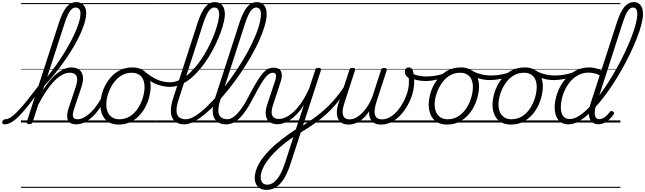

<svg xmlns="http://www.w3.org/2000/svg" viewBox="-197 -1154 6075 1808"><path d="M-156 17Q-168 17 -173 9.5Q-178 2 -176 -7Q-174 -16 -166.5 -23.5Q-159 -31 -147 -31Q-125 -31 -97 -48.5Q-69 -66 -31.5 -104.5Q6 -143 57 -206.5Q108 -270 177 -362Q187 -376 193.5 -370Q200 -364 199.5 -349.5Q199 -335 189 -321Q121 -225 69 -160Q17 -95 -22.5 -56Q-62 -17 -94 0Q-126 17 -156 17ZM519 17Q490 17 471 7Q452 -3 443 -22.5Q434 -42 435.5 -70Q437 -98 448 -132L518 -341Q531 -382 529.5 -410.5Q528 -439 511 -454Q494 -469 459 -469Q426 -469 390.5 -450.5Q355 -432 317.5 -394.5Q280 -357 240 -298.5Q200 -240 159 -160L152 -209Q196 -292 238.5 -351Q281 -410 322 -447Q363 -484 401 -501.5Q439 -519 475 -519Q519 -519 548 -498Q577 -477 583.5 -435Q590 -393 568 -329L501 -129Q484 -78 491 -54.5Q498 -31 534 -31Q543 -31 547.5 -23.5Q552 -16 550.5 -7Q549 2 541 9.5Q533 17 519 17ZM79 15Q67 15 59.5 10Q52 5 55 -6L359 -943Q392 -1043 430.5 -1088.5Q469 -1134 521 -1134Q551 -1134 572 -1121Q593 -1108 604 -1085Q615 -1062 615 -1029Q615 -999 605 -959.5Q595 -920 576.5 -874Q558 -828 531.5 -777Q505 -726 471.5 -672.5Q438 -619 398.5 -563.5Q359 -508 314.5 -453.5Q270 -399 221 -347L110 -4Q106 6 99.5 10.5Q93 15 79 15ZM248 -431Q292 -485 332.5 -542Q373 -599 407.5 -655.5Q442 -712 470.5 -766Q499 -820 519 -868Q539 -916 550 -956.5Q561 -997 561 -1026Q561 -1045 555.5 -1057.5Q550 -1070 540 -1076.5Q530 -1083 515 -1083Q496 -1083 478.5 -1068Q461 -1053 444.5 -1019.5Q428 -986 410 -930ZM0 605H676V615H0ZM0 -20H676V0H0ZM0 -505H676V-500H0ZM0 -1125H676V-1115H0Z M519 17Q508 17 503.5 9.5Q499 2 500.5 -7Q502 -16 510.5 -23.5Q519 -31 534 -31Q562 -31 593 -47.5Q624 -64 655 -93Q686 -122 714 -161.5Q742 -201 765 -247Q770 -257 779 -256.5Q788 -256 794.5 -249.5Q801 -243 796 -233Q771 -179 740 -133Q709 -87 673 -53.5Q637 -20 598.5 -1.5Q560 17 519 17ZM676 605V615ZM676 -20V0ZM676 -505V-500ZM676 -1125V-1115Z M920 19Q864 19 825.5 -4.5Q787 -28 767.5 -70.5Q748 -113 748 -168Q748 -223 767 -284Q786 -345 824 -398.5Q862 -452 918.5 -485.5Q975 -519 1051 -519Q1106 -519 1144 -496.5Q1182 -474 1202 -433.5Q1222 -393 1222 -339Q1222 -298 1210.5 -249.5Q1199 -201 1175.5 -153.5Q1152 -106 1115.5 -67Q1079 -28 1030.5 -4.5Q982 19 920 19ZM926 -31Q985 -31 1030 -61Q1075 -91 1104.5 -138Q1134 -185 1149 -237Q1164 -289 1164 -334Q1164 -376 1150.5 -406Q1137 -436 1110 -452.5Q1083 -469 1044 -469Q986 -469 941.5 -440Q897 -411 866.5 -364.5Q836 -318 820 -266.5Q804 -215 804 -171Q804 -128 818.5 -96.5Q833 -65 860 -48Q887 -31 926 -31ZM676 605H1277V615H676ZM676 -20H1277V0H676ZM676 -505H1277V-500H676ZM676 -1125H1277V-1115H676Z M1402 -336Q1345 -336 1281.5 -359Q1218 -382 1153 -439Q1145 -446 1144.5 -454Q1144 -462 1149.5 -467.5Q1155 -473 1162.5 -474.5Q1170 -476 1177 -471Q1216 -439 1254 -418.5Q1292 -398 1329 -388.5Q1366 -379 1400 -379Q1448 -379 1493 -400Q1538 -421 1580 -458Q1622 -495 1659.5 -542.5Q1697 -590 1729 -643.5Q1761 -697 1786.5 -752Q1812 -807 1830 -858Q1848 -909 1857.5 -952Q1867 -995 1867 -1023Q1867 -1035 1875 -1041Q1883 -1047 1894 -1047Q1905 -1047 1913 -1041Q1921 -1035 1921 -1023Q1921 -992 1910.5 -946.5Q1900 -901 1880 -846.5Q1860 -792 1832 -733.5Q1804 -675 1768.5 -617.5Q1733 -560 1691.5 -509.5Q1650 -459 1603.5 -419.5Q1557 -380 1506 -358Q1455 -336 1402 -336ZM1278 605H1303V615H1278ZM1278 -20H1303V0H1278ZM1278 -505H1303V-500H1278ZM1278 -1125H1303V-1115H1278Z M1538 17Q1483 17 1450 -11.5Q1417 -40 1412.5 -95Q1408 -150 1434 -230L1665 -943Q1698 -1043 1736.5 -1088.5Q1775 -1134 1827 -1134Q1857 -1134 1877.5 -1120.5Q1898 -1107 1909 -1082.5Q1920 -1058 1920 -1024Q1920 -1012 1912 -1005.5Q1904 -999 1893 -999Q1882 -999 1874 -1005.5Q1866 -1012 1866 -1024Q1866 -1043 1861 -1056Q1856 -1069 1846 -1076Q1836 -1083 1821 -1083Q1802 -1083 1784.5 -1067.5Q1767 -1052 1750 -1018Q1733 -984 1715 -928L1485 -216Q1463 -150 1465 -109.5Q1467 -69 1489.5 -50Q1512 -31 1553 -31Q1563 -31 1567.5 -23.5Q1572 -16 1570 -7Q1568 2 1559.5 9.5Q1551 17 1538 17ZM1302 605H1696V615H1302ZM1302 -20H1696V0H1302ZM1302 -505H1696V-500H1302ZM1302 -1125H1696V-1115H1302Z M1539 17Q1527 17 1523 9.5Q1519 2 1522 -7Q1525 -16 1533.5 -23.5Q1542 -31 1554 -31Q1591 -31 1640.5 -61.5Q1690 -92 1747 -146Q1804 -200 1863.5 -270.5Q1923 -341 1980.5 -421Q2038 -501 2088.5 -584.5Q2139 -668 2177.5 -748.5Q2216 -829 2238 -899.5Q2260 -970 2260 -1023Q2260 -1036 2268 -1042.5Q2276 -1049 2287 -1049Q2298 -1049 2306 -1042.5Q2314 -1036 2314 -1023Q2314 -974 2295.5 -910.5Q2277 -847 2244 -773.5Q2211 -700 2166.5 -622.5Q2122 -545 2070 -468Q2018 -391 1961 -319.5Q1904 -248 1846.5 -187Q1789 -126 1733.5 -80Q1678 -34 1628.5 -8.5Q1579 17 1539 17ZM1696 605V615ZM1696 -20V0ZM1696 -505V-500ZM1696 -1125V-1115Z M1932 17Q1877 17 1844 -11.5Q1811 -40 1806.5 -95Q1802 -150 1828 -230L2059 -943Q2092 -1043 2130.5 -1088.5Q2169 -1134 2221 -1134Q2251 -1134 2271.5 -1120.5Q2292 -1107 2303 -1082.5Q2314 -1058 2314 -1024Q2314 -1012 2306 -1005.5Q2298 -999 2287 -999Q2276 -999 2268 -1005.5Q2260 -1012 2260 -1024Q2260 -1043 2255 -1056Q2250 -1069 2240 -1076Q2230 -1083 2215 -1083Q2196 -1083 2178.5 -1067.5Q2161 -1052 2144 -1018Q2127 -984 2109 -928L1879 -216Q1857 -150 1859 -109.5Q1861 -69 1883.5 -50Q1906 -31 1947 -31Q1957 -31 1961.5 -23.5Q1966 -16 1964 -7Q1962 2 1953.5 9.5Q1945 17 1932 17ZM1696 605H2090V615H1696ZM1696 -20H2090V0H1696ZM1696 -505H2090V-500H1696ZM1696 -1125H2090V-1115H1696Z M1934 17Q1923 17 1919.5 9.5Q1916 2 1918.5 -7Q1921 -16 1928.5 -23.5Q1936 -31 1948 -31Q1965 -31 1986.5 -42.5Q2008 -54 2033.5 -79.5Q2059 -105 2088.5 -148.5Q2118 -192 2150 -257Q2193 -339 2225 -390.5Q2257 -442 2282.5 -469.5Q2308 -497 2331.5 -507Q2355 -517 2381 -517Q2391 -517 2393.5 -509.5Q2396 -502 2393.5 -493Q2391 -484 2385 -476.5Q2379 -469 2372 -469Q2356 -469 2339.5 -459.5Q2323 -450 2303.5 -426.5Q2284 -403 2258 -359.5Q2232 -316 2196 -248Q2156 -169 2121 -117.5Q2086 -66 2054.5 -37Q2023 -8 1993.5 4.5Q1964 17 1934 17ZM2090 605H2190V615H2090ZM2090 -20H2190V0H2090ZM2090 -505H2190V-500H2090ZM2090 -1125H2190V-1115H2090Z M2311 634Q2258 634 2230 603Q2202 572 2202 524Q2202 480 2219.5 434.5Q2237 389 2270 343Q2303 297 2350 250Q2397 203 2457 158Q2479 140 2501.5 124Q2524 108 2545.5 93Q2567 78 2589 64L2665 -166Q2633 -115 2599.5 -80Q2566 -45 2533.5 -24Q2501 -3 2471 6.5Q2441 16 2415 16Q2372 16 2343 -4.5Q2314 -25 2306.5 -66.5Q2299 -108 2320 -172L2394 -394Q2406 -433 2400.5 -451Q2395 -469 2372 -469Q2361 -469 2356 -476.5Q2351 -484 2352.5 -493Q2354 -502 2361 -509.5Q2368 -517 2381 -517Q2406 -517 2423.5 -508Q2441 -499 2449.5 -481.5Q2458 -464 2457 -439.5Q2456 -415 2446 -385L2374 -165Q2360 -123 2361 -93.5Q2362 -64 2379 -49Q2396 -34 2429 -34Q2459 -34 2494 -50Q2529 -66 2567 -100.5Q2605 -135 2643 -190.5Q2681 -246 2716 -325L2771 -494Q2775 -506 2781.5 -510.5Q2788 -515 2801 -515Q2818 -515 2823.5 -508Q2829 -501 2824 -488L2540 385Q2520 446 2497 492.5Q2474 539 2446 570.5Q2418 602 2384.5 618Q2351 634 2311 634ZM2319 585Q2354 585 2384 561Q2414 537 2440 491Q2466 445 2487 380L2566 136Q2552 145 2537 156Q2522 167 2507.5 177.5Q2493 188 2479 199Q2424 244 2383 286Q2342 328 2314 368.5Q2286 409 2272 446Q2258 483 2258 518Q2258 538 2265 553Q2272 568 2285.5 576.5Q2299 585 2319 585ZM2190 605H2880V615H2190ZM2190 -20H2880V0H2190ZM2190 -505H2880V-500H2190ZM2190 -1125H2880V-1115H2190Z M2624 100Q2616 104 2610.5 99Q2605 94 2603 85.5Q2601 77 2603 68Q2605 59 2613 55Q2668 21 2717 -12Q2766 -45 2810 -80Q2854 -115 2894 -154.5Q2934 -194 2971.5 -240Q3009 -286 3045 -340Q3053 -352 3061 -350Q3069 -348 3073 -339.5Q3077 -331 3070 -321Q3035 -262 2998 -213Q2961 -164 2920.5 -122.5Q2880 -81 2834 -43.5Q2788 -6 2736 29Q2684 64 2624 100ZM2880 605V615ZM2880 -20V0ZM2880 -505V-500ZM2880 -1125V-1115Z M3086 19Q3047 19 3022 4Q2997 -11 2985.5 -38Q2974 -65 2975 -101Q2976 -137 2990 -180L3093 -495Q3097 -506 3103.5 -510.5Q3110 -515 3123 -515Q3140 -515 3145 -509.5Q3150 -504 3146 -492L3043 -175Q3030 -134 3029.5 -101Q3029 -68 3044.5 -49Q3060 -30 3095 -30Q3126 -30 3156.5 -46.5Q3187 -63 3216 -92.5Q3245 -122 3269 -161Q3293 -200 3310 -245L3391 -494Q3394 -505 3401 -509.5Q3408 -514 3421 -514Q3437 -514 3442 -508.5Q3447 -503 3444 -491L3350 -201Q3338 -164 3333 -133Q3328 -102 3332.5 -79Q3337 -56 3353.5 -43Q3370 -30 3400 -30Q3440 -30 3477 -52Q3514 -74 3545 -110Q3576 -146 3600 -190.5Q3624 -235 3638 -280Q3651 -324 3653 -358.5Q3655 -393 3652 -419Q3632 -432 3623.5 -447Q3615 -462 3615 -479Q3615 -495 3625 -507Q3635 -519 3652 -519Q3674 -519 3686 -498.5Q3698 -478 3699 -440Q3703 -420 3703.5 -393.5Q3704 -367 3700.5 -337Q3697 -307 3688 -274Q3673 -221 3645 -169Q3617 -117 3578.5 -74.5Q3540 -32 3492.5 -6.5Q3445 19 3391 19Q3353 19 3327 4.5Q3301 -10 3289 -38Q3277 -66 3279 -107Q3254 -67 3222.5 -38.5Q3191 -10 3156.5 4.5Q3122 19 3086 19ZM2880 605H3768V615H2880ZM2880 -20H3768V0H2880ZM2880 -505H3768V-500H2880ZM2880 -1125H3768V-1115H2880Z M3807 -391Q3767 -391 3728.5 -400Q3690 -409 3655 -430Q3650 -434 3650 -442Q3650 -450 3654 -458Q3658 -466 3664.5 -469.5Q3671 -473 3678 -468Q3704 -450 3741.5 -442Q3779 -434 3818 -434Q3853 -434 3889.5 -439Q3926 -444 3959.5 -454Q3993 -464 4021 -480Q4031 -485 4036 -479Q4041 -473 4040 -464Q4039 -455 4030 -450Q3976 -420 3920 -405.5Q3864 -391 3807 -391ZM3767 605V615ZM3767 -20V0ZM3767 -505V-500ZM3767 -1125V-1115Z M4012 19Q3956 19 3917.5 -4.5Q3879 -28 3859.5 -70.5Q3840 -113 3840 -168Q3840 -223 3859 -284Q3878 -345 3916 -398.5Q3954 -452 4010.5 -485.5Q4067 -519 4143 -519Q4198 -519 4236 -496.5Q4274 -474 4294 -433.5Q4314 -393 4314 -339Q4314 -298 4302.5 -249.5Q4291 -201 4267.5 -153.5Q4244 -106 4207.5 -67Q4171 -28 4122.5 -4.5Q4074 19 4012 19ZM4018 -31Q4077 -31 4122 -61Q4167 -91 4196.5 -138Q4226 -185 4241 -237Q4256 -289 4256 -334Q4256 -376 4242.5 -406Q4229 -436 4202 -452.5Q4175 -469 4136 -469Q4078 -469 4033.5 -440Q3989 -411 3958.5 -364.5Q3928 -318 3912 -266.5Q3896 -215 3896 -171Q3896 -128 3910.5 -96.5Q3925 -65 3952 -48Q3979 -31 4018 -31ZM3768 605H4369V615H3768ZM3768 -20H4369V0H3768ZM3768 -505H4369V-500H3768ZM3768 -1125H4369V-1115H3768Z M4414 -400Q4365 -400 4314 -414.5Q4263 -429 4218 -456Q4210 -462 4209 -470.5Q4208 -479 4213 -486Q4218 -493 4225 -495.5Q4232 -498 4240 -494Q4264 -478 4294 -466.5Q4324 -455 4359 -449Q4394 -443 4429 -443Q4462 -443 4498.5 -448Q4535 -453 4570.5 -463.5Q4606 -474 4633 -489Q4643 -495 4649.5 -489Q4656 -483 4655.5 -473.5Q4655 -464 4644 -458Q4583 -426 4525 -413Q4467 -400 4414 -400ZM4370 605V615ZM4370 -20V0ZM4370 -505V-500ZM4370 -1125V-1115Z M4613 19Q4557 19 4518.5 -4.5Q4480 -28 4460.5 -70.5Q4441 -113 4441 -168Q4441 -223 4460 -284Q4479 -345 4517 -398.5Q4555 -452 4611.5 -485.5Q4668 -519 4744 -519Q4799 -519 4837 -496.5Q4875 -474 4895 -433.5Q4915 -393 4915 -339Q4915 -298 4903.5 -249.5Q4892 -201 4868.5 -153.5Q4845 -106 4808.5 -67Q4772 -28 4723.5 -4.5Q4675 19 4613 19ZM4619 -31Q4678 -31 4723 -61Q4768 -91 4797.5 -138Q4827 -185 4842 -237Q4857 -289 4857 -334Q4857 -376 4843.5 -406Q4830 -436 4803 -452.5Q4776 -469 4737 -469Q4679 -469 4634.5 -440Q4590 -411 4559.5 -364.5Q4529 -318 4513 -266.5Q4497 -215 4497 -171Q4497 -128 4511.5 -96.5Q4526 -65 4553 -48Q4580 -31 4619 -31ZM4369 605H4970V615H4369ZM4369 -20H4970V0H4369ZM4369 -505H4970V-500H4369ZM4369 -1125H4970V-1115H4369Z M5015 -400Q4966 -400 4915 -414.5Q4864 -429 4819 -456Q4811 -462 4810 -470.5Q4809 -479 4814 -486Q4819 -493 4826 -495.5Q4833 -498 4841 -494Q4865 -478 4895 -466.5Q4925 -455 4960 -449Q4995 -443 5030 -443Q5063 -443 5099.5 -448Q5136 -453 5171.5 -463.5Q5207 -474 5234 -489Q5244 -495 5250.5 -489Q5257 -483 5256.5 -473.5Q5256 -464 5245 -458Q5184 -426 5126 -413Q5068 -400 5015 -400ZM4971 605V615ZM4971 -20V0ZM4971 -505V-500ZM4971 -1125V-1115Z M5156 17Q5095 17 5060.5 -25.5Q5026 -68 5026 -141Q5026 -187 5039.5 -239Q5053 -291 5079.5 -340.5Q5106 -390 5145.5 -430.5Q5185 -471 5237 -495Q5289 -519 5352 -519Q5377 -519 5402.5 -513.5Q5428 -508 5452 -496.5Q5476 -485 5498 -468L5484 -423Q5445 -451 5411.5 -460.5Q5378 -470 5347 -470Q5295 -470 5253 -449Q5211 -428 5179.5 -393Q5148 -358 5126.5 -315Q5105 -272 5094.5 -227.5Q5084 -183 5084 -143Q5084 -110 5093 -85Q5102 -60 5121 -46.5Q5140 -33 5169 -33Q5206 -33 5249.5 -59Q5293 -85 5339.5 -131.5Q5386 -178 5433.5 -239Q5481 -300 5526.5 -371Q5572 -442 5613.5 -517Q5655 -592 5689.5 -665.5Q5724 -739 5750 -806.5Q5776 -874 5790 -929.5Q5804 -985 5804 -1022Q5804 -1052 5794 -1067.5Q5784 -1083 5764 -1083Q5745 -1083 5728.5 -1067.5Q5712 -1052 5696.5 -1018Q5681 -984 5663 -928L5417 -165Q5405 -129 5403.5 -98.5Q5402 -68 5412 -50Q5422 -32 5446 -32Q5465 -32 5483.5 -42Q5502 -52 5517.5 -67.5Q5533 -83 5545 -99Q5550 -106 5556.5 -108.5Q5563 -111 5573 -105Q5583 -98 5584.5 -91Q5586 -84 5581 -76Q5568 -57 5547 -35.5Q5526 -14 5498 1Q5470 16 5437 16Q5405 16 5384.5 0.5Q5364 -15 5355 -41.5Q5346 -68 5348 -102Q5350 -136 5362 -172L5612 -943Q5645 -1043 5682.5 -1088.5Q5720 -1134 5770 -1134Q5799 -1134 5818.5 -1120.5Q5838 -1107 5848 -1082Q5858 -1057 5858 -1022Q5858 -982 5843 -924Q5828 -866 5800.5 -795Q5773 -724 5735.5 -646.5Q5698 -569 5653.5 -490.5Q5609 -412 5559 -337.5Q5509 -263 5456.5 -199Q5404 -135 5352 -86.5Q5300 -38 5250.5 -10.5Q5201 17 5156 17ZM4970 605H5645V615H4970ZM4970 -20H5645V0H4970ZM4970 -505H5645V-500H4970ZM4970 -1125H5645V-1115H4970Z"/></svg>

Font: Playwrite CU Guides
Style: Regular
Weight: 400
Designer: Veronika Burian, José Scaglione
Foundry: TypeTogether
Version: Version 1.003